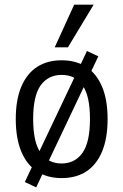

<svg xmlns="http://www.w3.org/2000/svg" viewBox="-20 -759 531 828"><path d="M246 9Q184 9 140 -19.5Q96 -48 72 -105Q48 -162 48 -246Q48 -329 72 -385.5Q96 -442 140 -470.5Q184 -499 246 -499Q308 -499 352 -470.5Q396 -442 420 -385.5Q444 -329 444 -246Q444 -162 420 -105Q396 -48 352 -19.5Q308 9 246 9ZM245 -54Q303 -54 335.5 -99.5Q368 -145 368 -246Q368 -346 336 -391Q304 -436 246 -436Q188 -436 155.5 -391Q123 -346 123 -246Q123 -145 155.5 -99.5Q188 -54 245 -54ZM136 49 87 26 355 -539 404 -516ZM216 -555 300 -739H384L273 -555Z"/></svg>

Font: Nunito Sans 10pt Condensed
Style: Regular
Weight: 400
Width: 3
Designer: Vernon Adams
Foundry: Vernon Adams
Version: Version 3.101;gftools[0.9.27]